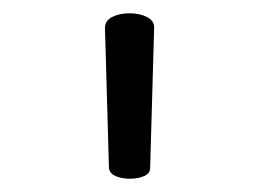

<svg xmlns="http://www.w3.org/2000/svg" viewBox="-20 -730 390 289"><path d="M175 -710Q190 -710 201 -704.5Q212 -699 212 -689V-688L206 -477Q206 -469 197 -465Q188 -461 175 -461Q163 -461 154 -465Q145 -469 144 -477L138 -688Q138 -699 149 -704.5Q160 -710 175 -710Z"/></svg>

Font: Fusion Kai T
Style: Regular
Weight: 400
Designer: Fontworks Inc.
Version: Version 24.134;May 13, 2024